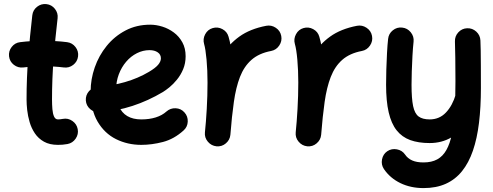

<svg xmlns="http://www.w3.org/2000/svg" viewBox="-20 -679 2507 976"><path d="M376.8 -392.1Q380.2 -418.6 363.8 -439.9Q347.3 -461.3 320.8 -464.7Q291.7 -468.5 261.9 -470Q232.1 -471.4 201.7 -471.4Q172.2 -471.4 142.2 -470Q112.1 -468.5 82.4 -464.7Q55.9 -461.7 39.4 -440.3Q22.9 -418.9 26 -392.5Q29.1 -366 50.4 -349.5Q71.8 -333 98.3 -336.1Q123.4 -339.1 149.6 -340.6Q175.8 -342 201.7 -342Q229.4 -342 254.9 -340.6Q280.5 -339.1 304.2 -336.1Q330.7 -332.6 352.1 -349.1Q373.4 -365.6 376.8 -392.1ZM216.1 -658.1Q189.6 -661.1 168.4 -644.5Q147.2 -627.8 144.2 -601.3Q132 -496.5 123.5 -389.9Q115 -283.3 115 -173.3Q115 -149.8 118.2 -119.6Q121.5 -89.5 130.6 -58.5Q139.6 -27.5 157.2 -1.2Q174.8 25 203.5 41.2Q232.2 57.4 274.9 57.4Q286.1 57.4 298.2 56.5Q310.3 55.5 323.1 53.2Q349.2 48.2 364.6 25.8Q380 3.3 375 -22.8Q370.1 -48.6 348 -64.1Q325.8 -79.7 299.7 -74.7Q285.4 -72 274.9 -72Q261.4 -72 254.8 -86.6Q248.2 -101.2 246.3 -124.4Q244.4 -147.6 244.4 -173.3Q244.4 -277.6 252.5 -380Q260.6 -482.4 272.8 -586.2Q275.9 -612.7 259.2 -633.9Q242.6 -655 216.1 -658.1Z M740 -424.1Q765.5 -424.1 781.7 -413Q797.9 -402 797.9 -382.4Q797.9 -366.3 783.8 -349.7Q769.8 -333 736.9 -313.6Q681.9 -280.9 615.2 -261.7Q548.5 -242.6 476.4 -237.5Q450 -235.6 432.3 -215.5Q414.7 -195.3 416.3 -168.3Q418.2 -141.8 438.6 -124.2Q459 -106.6 485.5 -108.2Q572.6 -114.3 653.1 -140.5Q733.5 -166.7 808.3 -211.4Q822 -219.7 841.4 -235.4Q860.7 -251.1 879.6 -274.3Q898.6 -297.5 911.1 -327.3Q923.6 -357.1 923.6 -393.1Q923.6 -433.7 907 -463.8Q890.5 -493.9 863.6 -513.9Q836.7 -533.9 805.2 -543.7Q773.7 -553.5 743.7 -553.5Q674 -553.5 618 -524Q562 -494.6 522.3 -445.6Q482.5 -396.5 461.6 -336.3Q440.7 -276.1 440.7 -214.8Q440.7 -121.3 476 -61.1Q511.2 -0.9 569.9 28.3Q628.5 57.4 698.2 57.4Q752 57.4 808.3 42.7Q864.7 28 913.2 -15.9Q933.2 -33.7 934.4 -60.8Q935.5 -87.9 917.7 -107.5Q900 -127.6 873 -128.7Q846.1 -129.9 826 -112.1Q804.2 -92.4 771.7 -82.2Q739.1 -72 698.2 -72Q655.8 -72 627.2 -88.9Q598.6 -105.7 584.4 -139.2Q570.1 -172.6 570.1 -222.2Q570.1 -264.5 583.9 -301.1Q597.7 -337.6 621.5 -365.4Q645.3 -393.2 676 -408.6Q706.7 -424.1 740 -424.1Z M1409.7 -496.3Q1404.8 -522.5 1382.1 -537.7Q1359.4 -552.9 1333.3 -547.9Q1251 -532.1 1196.8 -493.1Q1142.7 -454.1 1110.1 -399Q1077.5 -343.9 1060.3 -278.1Q1043.1 -212.4 1035.2 -142.5Q1027.2 -72.6 1021.7 -5.2Q1019.4 21.2 1037 41.8Q1054.7 62.4 1081.2 64.7Q1108.2 67 1128.5 49.4Q1148.8 31.7 1151.1 5.2Q1158.4 -87.3 1168.8 -160.8Q1179.2 -234.4 1199.8 -287.8Q1220.5 -341.3 1258.3 -374.7Q1296.1 -408.1 1358.2 -419.9Q1384.3 -424.9 1399.5 -447.6Q1414.7 -470.2 1409.7 -496.3ZM1080 64.7Q1106.4 67.4 1127.4 50.2Q1148.4 33 1151.1 6.5Q1156.9 -47.7 1160.6 -118Q1164.3 -188.2 1164.3 -259.8Q1164.3 -326.4 1159.7 -386.8Q1155.2 -447.1 1141.7 -492.7Q1134.5 -518.1 1110.7 -530.9Q1086.8 -543.8 1061.4 -536.3Q1036 -529.1 1023.1 -505Q1010.3 -481 1017.5 -455.6Q1025.1 -429.3 1030 -375.4Q1034.9 -321.5 1034.9 -259.8Q1034.9 -192.7 1031 -125Q1027.1 -57.3 1021.7 -6.5Q1019 20 1036.3 40.8Q1053.5 61.6 1080 64.7Z M1871.1 -496.3Q1866.2 -522.5 1843.5 -537.7Q1820.8 -552.9 1794.7 -547.9Q1712.4 -532.1 1658.3 -493.1Q1604.1 -454.1 1571.5 -399Q1538.9 -343.9 1521.7 -278.1Q1504.5 -212.4 1496.6 -142.5Q1488.6 -72.6 1483.2 -5.2Q1480.8 21.2 1498.5 41.8Q1516.1 62.4 1542.6 64.7Q1569.6 67 1589.9 49.4Q1610.2 31.7 1612.5 5.2Q1619.9 -87.3 1630.2 -160.8Q1640.6 -234.4 1661.3 -287.8Q1681.9 -341.3 1719.7 -374.7Q1757.6 -408.1 1819.6 -419.9Q1845.7 -424.9 1860.9 -447.6Q1876.1 -470.2 1871.1 -496.3ZM1541.4 64.7Q1567.9 67.4 1588.9 50.2Q1609.9 33 1612.5 6.5Q1618.3 -47.7 1622 -118Q1625.7 -188.2 1625.7 -259.8Q1625.7 -326.4 1621.2 -386.8Q1616.6 -447.1 1603.1 -492.7Q1595.9 -518.1 1572.1 -530.9Q1548.2 -543.8 1522.8 -536.3Q1497.4 -529.1 1484.6 -505Q1471.7 -481 1478.9 -455.6Q1486.6 -429.3 1491.5 -375.4Q1496.3 -321.5 1496.3 -259.8Q1496.3 -192.7 1492.4 -125Q1488.5 -57.3 1483.2 -6.5Q1480.5 20 1497.7 40.8Q1514.9 61.6 1541.4 64.7Z M2024.4 -538.8Q1997.9 -541.9 1976.7 -524.8Q1955.6 -507.8 1952.9 -481.3Q1949.5 -451.3 1947.3 -409.7Q1945.1 -368 1943.8 -325.4Q1942.6 -282.7 1942.6 -248.5Q1942.6 -165 1955.8 -108Q1969 -50.9 1996.2 -16.6Q2023.3 17.7 2065.1 33Q2106.9 48.2 2164.1 48.2Q2225.3 48.2 2274.1 19.8Q2322.9 -8.7 2357.4 -57.3Q2391.8 -106 2409.7 -166.9Q2416.5 -190.1 2404.7 -211.5Q2392.9 -233 2370.1 -239.9Q2346.9 -246.7 2325.4 -234.7Q2304 -222.8 2297.1 -200Q2280.2 -142.2 2246.9 -107.1Q2213.7 -72 2164.1 -72Q2128.1 -72 2108 -86.8Q2088 -101.6 2080 -139.8Q2072 -178.1 2072 -248.5Q2072 -276.7 2073.2 -316Q2074.5 -355.3 2076.7 -395.6Q2078.9 -435.9 2082.3 -466.9Q2085.3 -493.4 2068.1 -514.8Q2050.9 -536.1 2024.4 -538.8ZM2354.4 -535.4Q2327.9 -534.3 2309.7 -514.5Q2291.5 -494.6 2292.6 -467.7Q2293.7 -437.4 2294.4 -385.3Q2295.2 -333.1 2295.2 -266.6Q2295.2 -180.9 2291.3 -114Q2287.4 -47 2277.3 2.2Q2267.2 51.4 2249.1 83.5Q2231.1 115.6 2202.5 131.2Q2174 146.7 2132.8 146.7Q2098.3 146.7 2075.5 136.7Q2052.7 126.7 2039.2 106.8Q2024.4 85.2 1997.5 80.1Q1970.6 75.1 1948.6 89.8Q1927 104.6 1921.9 131.5Q1916.9 158.3 1931.6 180.3Q1963 226.4 2015.3 251.8Q2067.5 277.1 2132.8 277.1Q2197.8 277.1 2246.2 255.2Q2294.7 233.4 2328.7 191Q2362.8 148.6 2384 86.9Q2405.2 25.3 2414.9 -54.6Q2424.6 -134.5 2424.6 -231.4Q2424.6 -301.5 2424.3 -347.4Q2424.1 -393.2 2423.6 -422.9Q2423.1 -452.5 2422.1 -473.3Q2421 -499.9 2401.2 -518.2Q2381.3 -536.5 2354.4 -535.4Z"/></svg>

Font: Mikhak VF
Style: Regular
Weight: 100
Designer: Amin Abedi
Version: Version 3.001